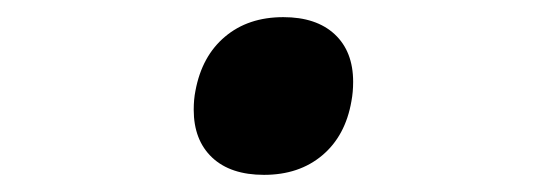

<svg xmlns="http://www.w3.org/2000/svg" viewBox="-20 -387 640 224"><path d="M206 -259Q206 -271 208 -281Q215.5 -321.5 242.5 -344.2Q269.5 -367 310.5 -367Q349 -367 370.5 -347Q392 -327 392 -291.5Q392 -279.5 390 -269Q383 -228.5 356 -205.8Q329 -183 288 -183Q249 -183 227.5 -203.2Q206 -223.5 206 -259Z"/></svg>

Font: JuliaMono
Style: Italic
Weight: 400
Italic angle: -9°
Monospace: yes
Designer: cormullion
Foundry: corm
Version: Version 0.057; ttfautohint (v1.8.4)